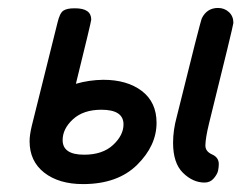

<svg xmlns="http://www.w3.org/2000/svg" viewBox="-20 -464 613 488"><path d="M55.2 -105Q55.2 -121.1 61 -145L126 -405.8Q131.8 -430.7 140.9 -436.8Q149.9 -442.9 168.9 -442.9H170.9Q211.9 -442.9 211.9 -414.1Q211.9 -409.2 172.9 -251Q206.1 -260.7 242.2 -261.2Q303.2 -261.2 340.6 -232.7Q377.9 -204.1 377.9 -151.9Q377.9 -93.8 328.4 -44.9Q278.8 3.9 190.9 3.9Q129.9 3.9 92.5 -25.1Q55.2 -54.2 55.2 -105ZM139.2 -107.9Q139.2 -70.8 193.8 -70.8Q240.7 -70.8 267.3 -95.5Q293.9 -120.1 293.9 -147.9Q293.9 -185.1 237.8 -185.1Q191.9 -185.1 165.5 -160.9Q139.2 -136.7 139.2 -107.9ZM419.9 -101.1Q419.9 -133.3 429.2 -167Q489.3 -410.2 493.2 -418Q506.3 -443.8 534.2 -443.8Q550.3 -443.8 561.8 -433.3Q573.2 -422.9 573.2 -405.8Q573.2 -399.9 511.2 -149.9Q502.4 -113.8 502 -94.2Q502 -79.1 519 -71.5Q536.1 -64 536.1 -46.9Q536.1 -39.1 534.2 -30Q532.2 -21 523.2 -10.5Q514.2 0 500 0Q470.2 0 445.1 -24.7Q419.9 -49.3 419.9 -101.1Z"/></svg>

Font: CMU Typewriter Text
Style: BoldItalic
Weight: 700
Italic angle: -14.04°
Version: Version 0.7.0